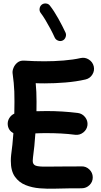

<svg xmlns="http://www.w3.org/2000/svg" viewBox="-20 -1070 596 1134"><path d="M25.9 -331.5Q23.4 -353 34.4 -371.6Q45.4 -390.1 64.5 -398.9Q65.4 -435.1 65.4 -468.8Q65.4 -503.4 64.5 -529.5Q63.5 -555.7 61 -581.1Q58.6 -606.4 54.2 -638.7Q52.7 -652.3 60.1 -670.2Q67.4 -688 83.3 -700.7Q99.1 -713.4 122.6 -711.9Q152.8 -710 182.9 -709Q212.9 -708 242.7 -708Q297.9 -708 355.5 -712.6Q413.1 -717.3 456.1 -727.1Q481.9 -732.9 504.6 -718.5Q527.3 -704.1 533.7 -678.2Q539.6 -651.9 525.1 -629.2Q510.7 -606.4 484.9 -600.6Q429.7 -587.9 366.5 -582.8Q303.2 -577.6 242.7 -577.6Q230 -577.6 216.8 -577.9Q203.6 -578.1 190.9 -578.6Q193.4 -552.2 194.6 -526.4Q195.8 -500.5 195.8 -468.8Q195.8 -441.9 195.3 -413.1Q224.6 -414.1 256.3 -414.1Q348.1 -414.1 439.5 -402.8Q465.8 -399.4 482.7 -378.2Q499.5 -356.9 496.6 -330.6Q493.2 -304.2 471.9 -287.6Q450.7 -271 424.3 -273.9Q382.8 -279.3 341.1 -281.5Q299.3 -283.7 256.3 -283.7Q238.8 -283.7 222.2 -283.4Q205.6 -283.2 189 -282.2Q186.5 -244.1 182.9 -208Q179.2 -171.9 174.8 -139.6Q173.3 -130.4 173.3 -119.6Q173.3 -97.7 191.7 -91.3Q210 -85 256.6 -85.9Q303.2 -86.9 387.2 -86.9Q406.7 -86.9 425 -86.9Q443.4 -86.9 461.4 -87.4Q488.3 -87.9 507.8 -69.1Q527.3 -50.3 527.8 -23.4Q528.3 3.4 509.3 22.5Q490.2 41.5 463.4 42Q444.8 42.5 425.8 42.5Q406.7 42.5 387.2 42.5Q351.6 42.5 306.4 44.2Q261.2 45.9 215.3 42.2Q169.4 38.6 130.6 22.9Q91.8 7.3 67.9 -26.6Q43.9 -60.5 43.9 -119.6Q43.9 -137.7 45.9 -155.3Q49.8 -183.1 53.2 -215.6Q56.6 -248 59.1 -283.2Q29.8 -299.3 25.9 -331.5ZM226.6 -1042.5Q237.3 -1050.8 252 -1049.3Q266.6 -1047.9 274.9 -1036.6Q299.3 -1005.4 324.2 -960.7Q349.1 -916 367.2 -877Q372.6 -864.3 367.2 -850.1Q361.8 -835.9 349.6 -830.6Q336.9 -824.7 323 -830.1Q309.1 -835.4 303.2 -848.1Q292.5 -872.1 277.8 -899.7Q263.2 -927.2 248 -952.4Q232.9 -977.5 220.2 -993.7Q211.9 -1004.9 213.9 -1019.3Q215.8 -1033.7 226.6 -1042.5Z"/></svg>

Font: Mikhak Bold
Style: Regular
Weight: 700
Designer: Amin Abedi
Version: Version 3.3